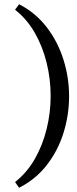

<svg xmlns="http://www.w3.org/2000/svg" viewBox="-20 -818 363 906"><path d="M70 -798Q148 -758 200.5 -689.5Q253 -621 279.5 -536.5Q306 -452 306 -364Q306 -276 280 -192Q254 -108 201.5 -40Q149 28 70 68L51 41Q107 -3 144 -67.5Q181 -132 200 -209Q219 -286 219 -365Q219 -445 200 -522Q181 -599 144 -663.5Q107 -728 51 -772Z"/></svg>

Font: Ruwudu
Style: Regular
Weight: 400
Designer: Becca Hirsbrunner Spalinger
Foundry: SIL International
Version: Version 3.000